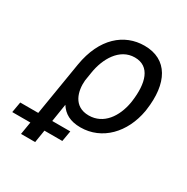

<svg xmlns="http://www.w3.org/2000/svg" viewBox="-280 -700 1023 1050"><g transform="rotate(30 232.0 -175.0)"><path d="M71.4 -280.5 16 56.5H-97.7L-109.4 123.6H5L-8.2 203.1H81L93.8 123.6H206.7L218.4 56.5H104.4L122.2 -56.1C148.8 -13.8 189.6 9.9 254.6 9.9C390.6 9.9 492.5 -96.6 518.5 -245.4L519.9 -255.3C545.5 -433.9 483 -552.6 336.6 -552.6C209.5 -552.6 101.6 -462.7 71.4 -280.5ZM148.8 -224.8 157.7 -280.5C172.2 -372.2 225.9 -470.5 322.8 -470.5C419 -470.5 445.3 -377.5 428.3 -255.3L426.8 -245.4C410.2 -150.9 355.1 -69.2 261.4 -69.2C164.1 -69.2 142.8 -157.3 148.8 -224.8Z"/></g></svg>

Font: Margiela Sans Text
Style: Italic
Weight: 400
Italic angle: -9.39999°
Designer: Stefan Endress, Andreas Faust
Version: Version 1.100;FEAKit 1.0